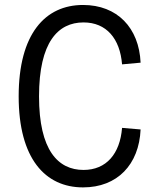

<svg xmlns="http://www.w3.org/2000/svg" viewBox="-20 -762 660 792"><path d="M141 -364.5C141 -588.5 219.5 -669.5 324.5 -669.5C419 -669.5 475 -602.5 483.5 -496.5L560 -503.5C553.5 -647.5 463.5 -741.5 322.5 -741.5C166.5 -741.5 57 -622.5 57 -364.5C57 -108 166.5 11 322.5 11C464 11 553.5 -83 560 -228L483.5 -234.5C475 -128 419 -61 324.5 -61C219.5 -61 141 -142 141 -364.5Z"/></svg>

Font: Monaspace Neon Light
Style: Regular
Weight: 300
Designer: Riley Cran & the Lettermatic Team
Foundry: Lettermatic
Version: Version 1.200 (Monaspace Neon)